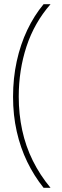

<svg xmlns="http://www.w3.org/2000/svg" viewBox="-20 -734 295 912"><path d="M42 -274Q42 -363 59.5 -443Q77 -523 109.5 -591.5Q142 -660 187 -714H220Q143 -626 106 -513.5Q69 -401 69 -275Q69 -192 85.5 -115.5Q102 -39 136 29.5Q170 98 220 158H187Q142 102 109.5 35Q77 -32 59.5 -109.5Q42 -187 42 -274Z"/></svg>

Font: Noto Sans Hebrew Thin Thin
Style: Regular
Weight: 250
Version: Version 3.001